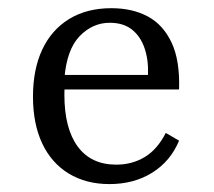

<svg xmlns="http://www.w3.org/2000/svg" viewBox="-20 -447 532 478"><path d="M252.4 11.3Q194.4 11.3 151.2 -14.9Q108.1 -41.1 85.1 -89.9Q62.1 -138.7 62.1 -206.5Q62.1 -274.2 85.1 -323.4Q108.1 -372.6 152 -399.6Q196 -426.6 257.3 -426.6Q309.7 -426.6 348 -406Q386.3 -385.5 407.3 -340.7Q428.2 -296 425.8 -224.2H108.9L108.1 -260.5H348.4Q350 -297.6 339.9 -327Q329.8 -356.5 308.5 -373.4Q287.1 -390.3 253.2 -390.3Q210.5 -390.3 178.2 -356.9Q146 -323.4 140.3 -251.6L141.9 -249.2Q141.1 -241.1 140.7 -231.5Q140.3 -221.8 140.3 -211.3Q140.3 -127.4 173.4 -82.3Q206.5 -37.1 269.4 -37.1Q308.9 -37.1 340.3 -56Q371.8 -75 392.7 -116.1L425.8 -96.8Q404.8 -46 359.3 -17.3Q313.7 11.3 252.4 11.3Z"/></svg>

Font: Playfair 9pt Light
Style: Regular
Weight: 300
Designer: Claus Eggers Sørensen
Foundry: Claus Eggers Sørensen
Version: Version 2.001;gftools[0.9.30]